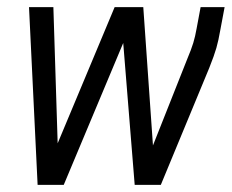

<svg xmlns="http://www.w3.org/2000/svg" viewBox="-20 -516 647 536"><path d="M85 0 61 -496H129L141 -116L300 -496H380L407 -110L503 -352Q514 -378 519.5 -396Q525 -414 529 -437L540 -496H607L595 -432Q590 -403 584 -382Q578 -361 564 -326L429 0H356L324 -396L158 0Z"/></svg>

Font: DM Mono Light
Style: Italic
Weight: 300
Italic angle: -10°
Designer: Colophon Foundry
Foundry: Colophon Foundry
Version: Version 1.000; ttfautohint (v1.8.2.53-6de2)